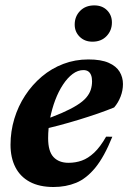

<svg xmlns="http://www.w3.org/2000/svg" viewBox="-20 -698 488 730"><path d="M297 -431.5Q276 -431.5 256.2 -416.8Q236.5 -402 219.5 -376.2Q202.5 -350.5 190 -317.5Q177.5 -284.5 170.2 -247.2Q163 -210 163 -172.5Q163 -122.5 183.5 -100.8Q204 -79 240.5 -79Q267.5 -79 291.2 -87.5Q315 -96 338 -117.5Q361 -139 383.5 -178.5L407 -178Q376.5 -102 342.5 -60.5Q308.5 -19 269.5 -3Q230.5 13 183.5 13Q130 13 93.5 -6.5Q57 -26 38.5 -62.2Q20 -98.5 20 -147.5Q20 -198.5 34.5 -246.5Q49 -294.5 75.8 -335.2Q102.5 -376 139.2 -407Q176 -438 220.8 -455Q265.5 -472 316 -472Q364.5 -472 393.2 -459.2Q422 -446.5 434.8 -425.2Q447.5 -404 447.5 -378.5Q447.5 -354 438.5 -330.8Q429.5 -307.5 414 -289.5Q386 -278 352 -266.2Q318 -254.5 280.5 -243Q243 -231.5 204.2 -221.2Q165.5 -211 128 -202L130 -236Q179.5 -253 214.5 -268.2Q249.5 -283.5 272.2 -297.8Q295 -312 307.5 -326.5Q320 -341 325 -356.5Q330 -372 330 -389Q330 -403 326.2 -412.5Q322.5 -422 315.2 -426.8Q308 -431.5 297 -431.5ZM331.5 -539.5Q302 -539.5 283 -558.2Q264 -577 264 -604.5Q264 -635.5 284.5 -656.5Q305 -677.5 338.5 -677.5Q368.5 -677.5 387 -659Q405.5 -640.5 405.5 -612.5Q405.5 -582 385.2 -560.8Q365 -539.5 331.5 -539.5Z"/></svg>

Font: Newsreader 36pt
Style: Bold Italic
Weight: 700
Italic angle: -17°
Designer: Hugues Gentile
Foundry: Production Type
Version: Version 1.003